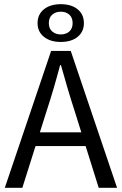

<svg xmlns="http://www.w3.org/2000/svg" viewBox="-20 -900 584 920"><path d="M3 0 225 -656H319L541 0H453L338 -367Q320 -422 304 -476.5Q288 -531 272 -588H268Q253 -531 237 -476.5Q221 -422 203 -367L87 0ZM119 -200V-266H422V-200ZM271 -699Q221 -699 190.5 -723.5Q160 -748 160 -789Q160 -831 190.5 -855.5Q221 -880 271 -880Q322 -880 352 -855.5Q382 -831 382 -789Q382 -748 352 -723.5Q322 -699 271 -699ZM271 -735Q296 -735 312 -749Q328 -763 328 -789Q328 -816 312 -830Q296 -844 271 -844Q247 -844 230.5 -830Q214 -816 214 -789Q214 -763 230.5 -749Q247 -735 271 -735Z"/></svg>

Font: Source Sans 3
Style: Regular
Weight: 400
Designer: Paul D. Hunt
Foundry: Adobe
Version: Version 3.046;hotconv 1.0.118;makeotfexe 2.5.65603